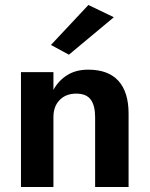

<svg xmlns="http://www.w3.org/2000/svg" viewBox="-20 -749 599 769"><path d="M436 -680 256 -530 184 -569 334 -729ZM361 -280Q361 -326 343.5 -350Q326 -374 285 -374Q244 -374 219 -348.5Q194 -323 194 -280V0H64V-460H194V-389Q214 -426 249 -448Q284 -470 333 -470Q414 -470 454.5 -425Q495 -380 495 -294V0H361Z"/></svg>

Font: Jost* Semi
Style: Regular
Weight: 600
Version: Version 3.7